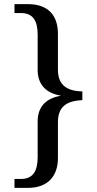

<svg xmlns="http://www.w3.org/2000/svg" viewBox="-20 -780 468 928"><path d="M50 128H116C210 128 260 72 260 -16V-190C260 -272 312 -293 378 -296V-338C312 -340 260 -362 260 -443V-617C260 -708 210 -760 116 -760H50V-717H80C139 -717 162 -681 162 -612V-441C162 -376 199 -330 273 -318V-317C197 -304 162 -259 162 -193V-20C162 48 139 85 80 85H50Z"/></svg>

Font: Noto Serif
Style: Regular
Weight: 400
Designer: Monotype Design Team
Foundry: Monotype Imaging Inc.
Version: Version 2.015